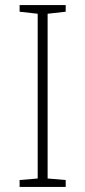

<svg xmlns="http://www.w3.org/2000/svg" viewBox="-20 -734 334 754"><path d="M238 0H57V-27L128 -33V-680L57 -688V-714H238V-688L167 -680V-33L238 -27Z"/></svg>

Font: Noto Sans Bengali ExtraLight
Style: Regular
Weight: 200
Designer: Jelle Bosma - Monotype Design Team
Foundry: Monotype Imaging Inc.
Version: Version 2.003; ttfautohint (v1.8.4.7-5d5b)